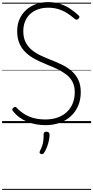

<svg xmlns="http://www.w3.org/2000/svg" viewBox="-20 -1168 884 1821"><path d="M411 19Q368 19 325 11.5Q282 4 242 -12Q202 -28 167 -53Q132 -78 104 -113Q96 -122 96 -129.5Q96 -137 106 -145Q115 -154 122.5 -154.5Q130 -155 142 -142Q175 -108 215.5 -83.5Q256 -59 305 -47Q354 -35 411 -35Q473 -35 524 -52.5Q575 -70 612 -104Q649 -138 669 -186Q689 -234 689 -294Q689 -350 668.5 -390Q648 -430 612 -458.5Q576 -487 530.5 -509.5Q485 -532 435 -551Q392 -569 349.5 -588.5Q307 -608 270 -633Q233 -658 204.5 -691Q176 -724 159.5 -768.5Q143 -813 143 -872Q143 -937 166 -988Q189 -1039 229.5 -1075Q270 -1111 323 -1129.5Q376 -1148 436 -1148Q501 -1148 553.5 -1130Q606 -1112 648 -1083.5Q690 -1055 725 -1022Q734 -1014 733.5 -1006.5Q733 -999 725 -991Q716 -981 708 -981Q700 -981 689 -989Q652 -1021 613.5 -1045Q575 -1069 531.5 -1082Q488 -1095 436 -1095Q383 -1095 339.5 -1079Q296 -1063 265 -1034Q234 -1005 217.5 -964Q201 -923 201 -872Q201 -811 223 -767.5Q245 -724 281.5 -694Q318 -664 365 -642Q412 -620 460 -601Q512 -581 563 -556.5Q614 -532 655.5 -497.5Q697 -463 721.5 -413.5Q746 -364 746 -294Q746 -224 722 -166.5Q698 -109 653.5 -67.5Q609 -26 547.5 -3.5Q486 19 411 19ZM367 292Q357 287 355.5 280.5Q354 274 360 261Q373 236 380.5 213.5Q388 191 391 165.5Q394 140 394 105Q394 94 400 87.5Q406 81 420 81Q435 81 442.5 89Q450 97 450 108Q450 135 443.5 165.5Q437 196 426 225.5Q415 255 399 279Q393 289 386 292.5Q379 296 367 292ZM0 623H844V633H0ZM0 -20H844V0H0ZM0 -505H844V-500H0ZM0 -1143H844V-1133H0Z"/></svg>

Font: Playwrite CL Guides
Style: Regular
Weight: 400
Designer: Veronika Burian, José Scaglione
Foundry: TypeTogether
Version: Version 1.003